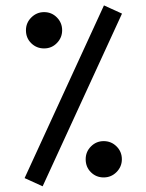

<svg xmlns="http://www.w3.org/2000/svg" viewBox="-20 -669 531 697"><path d="M357.4 -649.4 422.9 -619.6 134.8 7.3 69.3 -22.5ZM74.2 -559.1Q74.2 -586.4 93.8 -605.7Q113.3 -625 140.1 -625Q167.5 -625 186.5 -605.7Q205.6 -586.4 205.6 -559.1Q205.6 -532.2 186.5 -512.7Q167.5 -493.2 140.1 -493.2Q112.8 -493.2 93.5 -512Q74.2 -530.8 74.2 -559.1ZM291 -90.8Q291 -118.2 310.3 -137.5Q329.6 -156.7 356.4 -156.7Q383.8 -156.7 403.1 -137.5Q422.4 -118.2 422.4 -90.8Q422.4 -64 403.1 -44.4Q383.8 -24.9 356.4 -24.9Q329.1 -24.9 310.1 -43.7Q291 -62.5 291 -90.8Z"/></svg>

Font: Vazirmatn RD
Style: Regular
Weight: 400
Designer: Saber Rastikerdar
Foundry: Saber Rastikerdar
Version: Version 32.102